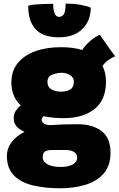

<svg xmlns="http://www.w3.org/2000/svg" viewBox="-20 -788 656 1058"><path d="M331.5 -137Q269.5 -137 220 -147.5Q209.5 -138 209.5 -127.5Q209.5 -116.5 222 -107.5Q234.5 -98.5 259.5 -98.5Q290 -101 323.2 -102.2Q356.5 -103.5 409.5 -103.5Q489 -103.5 539 -66.2Q589 -29 589 53Q589 125 551.2 168.2Q513.5 211.5 450.2 230.5Q387 249.5 310.5 249.5Q230.5 249.5 164 234.2Q97.5 219 57.8 180Q18 141 18 70Q18 30.5 43.2 -3.8Q68.5 -38 115 -61.5Q82 -76.5 68.8 -94.8Q55.5 -113 55.5 -134.5Q55.5 -161 68 -179Q80.5 -197 94.5 -207Q66.5 -233.5 54.5 -266Q42.5 -298.5 42.5 -332Q42.5 -397 78 -440.5Q113.5 -484 175.2 -506Q237 -528 317 -528Q383.5 -528 433 -512.5Q449 -537.5 476.5 -561.8Q504 -586 530.5 -596.5Q539 -584 554.2 -561.8Q569.5 -539.5 586 -516.5Q602.5 -493.5 614.5 -478Q595 -469.5 576.2 -456.5Q557.5 -443.5 545 -424.5Q564 -387 564 -338.5Q564 -237.5 500.8 -187.2Q437.5 -137 331.5 -137ZM316 -283Q347.5 -283 367.2 -295Q387 -307 387 -337.5Q387 -361 366 -374Q345 -387 321.5 -387Q294 -387 267.8 -376.5Q241.5 -366 241.5 -336.5Q241.5 -308 263.5 -295.5Q285.5 -283 316 -283ZM314 132Q355 132 380 118.8Q405 105.5 405 81Q405 58 386.2 48.2Q367.5 38.5 342 38.5H267.5Q242.5 38.5 229 46.2Q215.5 54 215.5 79.5Q215.5 102.5 241.5 117.2Q267.5 132 314 132ZM480 -746Q480 -673.5 433.5 -628Q387 -582.5 306 -582.5Q228.5 -582.5 188.8 -615.2Q149 -648 139 -709Q135.5 -729.5 135.5 -756.5Q150.5 -761.5 176.2 -763.5Q202 -765.5 228.8 -766.2Q255.5 -767 273 -767Q273 -745.5 276 -731Q280 -710 288 -702.5Q296 -695 305.5 -695Q320 -695 330.8 -708Q341.5 -721 341.5 -768Q387.5 -768 424.5 -761.2Q461.5 -754.5 480 -746Z"/></svg>

Font: Grandstander Black
Style: Regular
Weight: 900
Designer: Tyler Finck
Foundry: Etcetera Type Co
Version: Version 1.200; ttfautohint (v1.8.3)